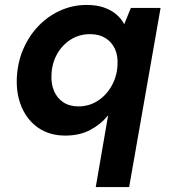

<svg xmlns="http://www.w3.org/2000/svg" viewBox="-20 -536 692 776"><path d="M367 220 417 -70Q388 -34 345 -11Q302 12 244 12Q181 12 136 -18.5Q91 -49 68 -102Q45 -155 48 -221Q51 -284 74 -337.5Q97 -391 135.5 -431Q174 -471 224 -493.5Q274 -516 330 -516Q371 -516 400.5 -505.5Q430 -495 450.5 -477.5Q471 -460 482 -438L509 -504H629L502 220ZM297 -106Q340 -106 375 -128.5Q410 -151 431.5 -189.5Q453 -228 455 -274Q457 -312 444 -339.5Q431 -367 405.5 -382.5Q380 -398 344 -398Q301 -398 266.5 -376.5Q232 -355 211 -318Q190 -281 188 -234Q186 -197 198.5 -168Q211 -139 236 -122.5Q261 -106 297 -106Z"/></svg>

Font: DM Sans
Style: Bold Italic
Weight: 700
Italic angle: -10°
Designer: Colophon Foundry, Jonny Pinhorn
Foundry: Colophon Foundry
Version: Version 4.004;gftools[0.9.30]